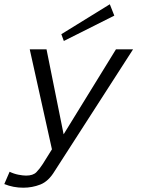

<svg xmlns="http://www.w3.org/2000/svg" viewBox="-106 -686 672 899"><path d="M517.1 -455.1 149.9 115.2Q121.1 163.1 83 178Q44.9 192.9 2.9 192.9Q-43.9 192.9 -85.9 175.8L-61 118.2Q-41 127.9 -19.5 132.1Q2 136.2 16.1 136.2Q48.8 136.2 64.5 120.1Q80.1 104 94.2 82L137.2 13.2L33.2 -455.1H111.8L191.9 -57.1L437 -455.1ZM429.2 -612.8 192.9 -494.1 181.2 -525.9 408.2 -666Z"/></svg>

Font: Anonymous Pro
Style: Italic
Weight: 400
Italic angle: -12°
Monospace: yes
Designer: Mark Simonson
Version: Version 1.003